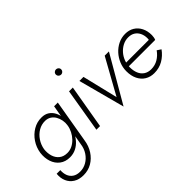

<svg xmlns="http://www.w3.org/2000/svg" viewBox="-114 -1188 1899 1899"><g transform="rotate(-45 836.0 -238.0)"><path d="M17 30Q11 86 30.5 131Q50 176 92 202.5Q134 229 196 229Q261 229 313.5 198.5Q366 168 401 114Q436 60 446 -10L523 -460H471L393 -10Q386 46 357.5 89Q329 132 287 156Q245 180 197 180Q150 180 120 159.5Q90 139 77.5 105Q65 71 68 30ZM49 -230Q41 -166 59 -111.5Q77 -57 120 -24Q163 9 227 9Q273 9 312 -10.5Q351 -30 380.5 -64Q410 -98 429.5 -140.5Q449 -183 456 -230Q462 -274 456.5 -316.5Q451 -359 433 -393.5Q415 -428 383 -449Q351 -470 305 -470Q241 -471 186.5 -438.5Q132 -406 95.5 -351.5Q59 -297 49 -230ZM101 -230Q110 -283 139.5 -327Q169 -371 212.5 -396.5Q256 -422 307 -421Q342 -420 367.5 -403.5Q393 -387 409 -359.5Q425 -332 431 -299Q437 -266 432 -232Q426 -195 408.5 -160.5Q391 -126 364.5 -98.5Q338 -71 306 -55.5Q274 -40 238 -40Q187 -40 154 -66.5Q121 -93 108 -136.5Q95 -180 101 -230Z M705 -668Q705 -653 716 -642.5Q727 -632 742 -632Q757 -632 768 -642.5Q779 -653 779 -668Q779 -684 768 -694.5Q757 -705 742 -705Q727 -705 716 -694.5Q705 -684 705 -668ZM680 -460 603 0H654L733 -460Z M825 -460 955 28 1238 -460H1179L972 -87L882 -460Z M1404 10Q1473 10 1527.5 -21.5Q1582 -53 1621 -107L1580 -134Q1549 -90 1506 -64.5Q1463 -39 1410 -39Q1366 -39 1335 -59.5Q1304 -80 1288.5 -117Q1273 -154 1273 -202Q1273 -245 1288 -285Q1303 -325 1330.5 -356Q1358 -387 1394 -405.5Q1430 -424 1471 -424Q1512 -424 1540.5 -406Q1569 -388 1584.5 -356Q1600 -324 1600 -283Q1600 -268 1596 -254.5Q1592 -241 1587 -231L1609 -262H1256V-217H1642Q1647 -227 1650 -243Q1653 -259 1653 -273Q1653 -333 1630.5 -377Q1608 -421 1568 -445.5Q1528 -470 1474 -470Q1422 -470 1376 -447.5Q1330 -425 1295.5 -387Q1261 -349 1241 -300.5Q1221 -252 1221 -199Q1221 -135 1244 -88Q1267 -41 1308.5 -15.5Q1350 10 1404 10Z"/></g></svg>

Font: Jost Light
Style: Italic
Weight: 300
Italic angle: -5°
Version: Version 3.710